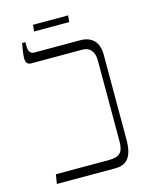

<svg xmlns="http://www.w3.org/2000/svg" viewBox="-109 -785 676 856"><g transform="rotate(-15 229.0 -356.5)"><path d="M124 -683H286L289 -713H127ZM46 0H316C366 0 397 -27 397 -110V-503C397 -560 367 -592 312 -592H101C82 -592 74 -605 74 -631V-647H59C54 -621 50 -594 50 -579C50 -559 57 -549 75 -549H310C341 -549 365 -531 365 -485V-112C365 -62 349 -43 298 -43H53Z"/></g></svg>

Font: Noto Serif Hebrew SemiCondensed ExtraLight
Style: Regular
Weight: 200
Width: 4
Designer: Monotype Design Team
Foundry: Monotype Imaging Inc.
Version: Version 2.004